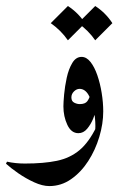

<svg xmlns="http://www.w3.org/2000/svg" viewBox="-45 -464 397 645"><path d="M301.8 -89.8Q301.8 -48.3 288.6 -4.2Q275.4 40 251.2 77.4Q227.1 114.7 193.8 137.9Q160.6 161.1 120.6 161.1Q97.7 161.1 69.8 148.4Q42 135.7 16.6 118.2Q-8.8 100.6 -24.9 85.9L-21.5 79.1Q6.8 85.4 38.6 85.4Q102.1 85.4 146.2 76.2Q190.4 66.9 222.2 40.3Q253.9 13.7 279.3 -38.6ZM272 -2Q275.4 -17.1 275.4 -40.5Q275.4 -68.4 269.5 -97.2Q263.7 -126 252 -145.8Q240.2 -165.5 222.2 -165.5Q212.4 -165.5 203.6 -157Q194.8 -148.4 194.8 -136.7Q194.8 -124 204.3 -119.1Q213.9 -114.3 222.7 -114.3Q241.2 -114.3 248.3 -124Q255.4 -133.8 258.8 -147.5L278.8 -98.6Q275.9 -85 268.1 -65.7Q260.3 -46.4 247.8 -31.5Q235.4 -16.6 218.3 -16.6Q194.3 -16.6 181.2 -44.7Q168 -72.8 168 -106.9Q168 -119.6 170.4 -146.7Q172.9 -173.8 179.2 -202.9Q185.5 -231.9 197.8 -252.4Q210 -272.9 229 -272.9Q245.6 -272.9 259 -255.9Q272.5 -238.8 282 -211.2Q291.5 -183.6 296.6 -151.6Q301.8 -119.6 301.8 -89.8Q298.3 -61.5 290.3 -40.3Q282.2 -19 272 -2ZM183.1 -443.8Q218.3 -420.9 240.7 -386.2L183.1 -328.6Q160.2 -361.8 125.5 -386.2ZM274.9 -443.8Q310.1 -420.9 332.5 -386.2L274.9 -328.6Q252 -361.8 217.3 -386.2Z"/></svg>

Font: Lateef ExtraBold
Style: Regular
Weight: 800
Designer: SIL International
Foundry: SIL International
Version: Version 4.200